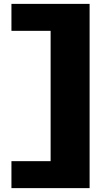

<svg xmlns="http://www.w3.org/2000/svg" viewBox="-20 -760 535 990"><path d="M39 71H241V-601H39V-740H442V210H39Z"/></svg>

Font: Georama Extra Expanded ExtraBold
Style: Regular
Weight: 800
Width: 8
Designer: Jean-Baptiste Levee
Foundry: Production Type
Version: Version 1.000